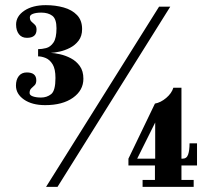

<svg xmlns="http://www.w3.org/2000/svg" viewBox="-20 -726 814 746"><path d="M155.5 -317.5Q104.5 -317.5 73.2 -339.2Q42 -361 42 -393.5Q42 -416.5 53 -430.5Q64 -444.5 84 -444.5Q121 -444.5 121 -414Q121 -401 114.5 -394.8Q108 -388.5 101.5 -382.5Q95 -376.5 95 -364.5Q95 -356 107.8 -351.5Q120.5 -347 139.5 -347Q162 -347 178.8 -360.2Q195.5 -373.5 195.5 -423Q195.5 -458 184.5 -476Q173.5 -494 157.8 -500.5Q142 -507 128 -507V-535Q142.5 -535 159.2 -539.2Q176 -543.5 187.8 -560.8Q199.5 -578 199.5 -616Q199.5 -652.5 183.2 -664.8Q167 -677 140.5 -677Q121 -677 108.5 -672.5Q96 -668 96 -659Q96 -647.5 102.5 -641.8Q109 -636 115.5 -629.8Q122 -623.5 122 -611Q122 -579 84.5 -579Q64.5 -579 53.5 -593.2Q42.5 -607.5 42.5 -630.5Q42.5 -663 74.5 -684.5Q106.5 -706 158 -706Q195 -706 227.2 -697Q259.5 -688 279.2 -667.5Q299 -647 299 -613Q299 -586 285.5 -568.2Q272 -550.5 252 -540.2Q232 -530 211.5 -525.5Q191 -521 177 -520.5Q192 -520 213.2 -515.2Q234.5 -510.5 255.5 -499.5Q276.5 -488.5 290.2 -469.2Q304 -450 304 -420Q304 -375 263.5 -346.2Q223 -317.5 155.5 -317.5ZM159 0 598 -700H641.5L203.5 0ZM534 0V-27H582V-83H479V-109.5L582 -323.5Q604.5 -327.5 625.8 -345.5Q647 -363.5 653.5 -385H685V-109.5H689.5Q705.5 -109.5 711 -125.8Q716.5 -142 716.5 -169H745.5V-83H685V-27H732.5V0ZM583 -109.5V-250L513 -109.5Z"/></svg>

Font: Imbue 10pt SemiBold
Style: Regular
Weight: 600
Designer: Tyler Finck
Foundry: Etcetera Type Company
Version: Version 1.102; ttfautohint (v1.8.3)